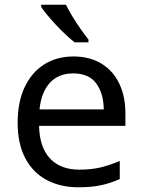

<svg xmlns="http://www.w3.org/2000/svg" viewBox="-20 -786 604 816"><path d="M292 -546Q361 -546 410.5 -516Q460 -486 486.5 -431.5Q513 -377 513 -304V-251H146Q148 -160 192.5 -112.5Q237 -65 317 -65Q368 -65 407.5 -74.5Q447 -84 489 -102V-25Q448 -7 408 1.5Q368 10 313 10Q237 10 178.5 -21Q120 -52 87.5 -113.5Q55 -175 55 -264Q55 -352 84.5 -415Q114 -478 167.5 -512Q221 -546 292 -546ZM291 -474Q228 -474 191.5 -433.5Q155 -393 148 -321H421Q420 -389 389 -431.5Q358 -474 291 -474ZM260 -766Q271 -744 287.5 -716.5Q304 -689 322.5 -663Q341 -637 356 -618V-606H297Q274 -624 245 -652.5Q216 -681 191.5 -709.5Q167 -738 155 -756V-766Z"/></svg>

Font: Noto Sans Old Turkic
Style: Regular
Weight: 400
Designer: Monotype Design Team
Foundry: Monotype Imaging Inc.
Version: Version 2.003; ttfautohint (v1.8.4.7-5d5b)